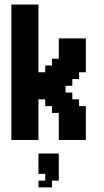

<svg xmlns="http://www.w3.org/2000/svg" viewBox="-20 -608 452 834"><path d="M29.4 -588.2H58.8V-558.8H29.4ZM58.8 -588.2H88.2V-558.8H58.8ZM88.2 -588.2H117.6V-558.8H88.2ZM117.6 -588.2H147.1V-558.8H117.6ZM117.6 -529.4H147.1V-500H117.6ZM117.6 -500H147.1V-470.6H117.6ZM117.6 -558.8H147.1V-529.4H117.6ZM117.6 -470.6H147.1V-441.2H117.6ZM88.2 -470.6H117.6V-441.2H88.2ZM58.8 -470.6H88.2V-441.2H58.8ZM29.4 -470.6H58.8V-441.2H29.4ZM29.4 -500H58.8V-470.6H29.4ZM29.4 -529.4H58.8V-500H29.4ZM29.4 -558.8H58.8V-529.4H29.4ZM58.8 -558.8H88.2V-529.4H58.8ZM58.8 -529.4H88.2V-500H58.8ZM88.2 -529.4H117.6V-500H88.2ZM88.2 -500H117.6V-470.6H88.2ZM58.8 -500H88.2V-470.6H58.8ZM88.2 -558.8H117.6V-529.4H88.2ZM235.3 -441.2H264.7V-411.8H235.3ZM235.3 -411.8H264.7V-382.4H235.3ZM235.3 -382.4H264.7V-352.9H235.3ZM235.3 -352.9H264.7V-323.5H235.3ZM264.7 -352.9H294.1V-323.5H264.7ZM294.1 -352.9H323.5V-323.5H294.1ZM323.5 -352.9H352.9V-323.5H323.5ZM323.5 -382.4H352.9V-352.9H323.5ZM323.5 -411.8H352.9V-382.4H323.5ZM323.5 -441.2H352.9V-411.8H323.5ZM294.1 -441.2H323.5V-411.8H294.1ZM264.7 -441.2H294.1V-411.8H264.7ZM264.7 -411.8H294.1V-382.4H264.7ZM264.7 -382.4H294.1V-352.9H264.7ZM294.1 -382.4H323.5V-352.9H294.1ZM294.1 -411.8H323.5V-382.4H294.1ZM29.4 -441.2H58.8V-411.8H29.4ZM58.8 -441.2H88.2V-411.8H58.8ZM88.2 -441.2H117.6V-411.8H88.2ZM117.6 -441.2H147.1V-411.8H117.6ZM117.6 -411.8H147.1V-382.4H117.6ZM117.6 -382.4H147.1V-352.9H117.6ZM117.6 -352.9H147.1V-323.5H117.6ZM117.6 -323.5H147.1V-294.1H117.6ZM117.6 -294.1H147.1V-264.7H117.6ZM88.2 -294.1H117.6V-264.7H88.2ZM58.8 -294.1H88.2V-264.7H58.8ZM58.8 -323.5H88.2V-294.1H58.8ZM58.8 -352.9H88.2V-323.5H58.8ZM58.8 -382.4H88.2V-352.9H58.8ZM58.8 -411.8H88.2V-382.4H58.8ZM29.4 -411.8H58.8V-382.4H29.4ZM29.4 -382.4H58.8V-352.9H29.4ZM29.4 -352.9H58.8V-323.5H29.4ZM29.4 -323.5H58.8V-294.1H29.4ZM29.4 -294.1H58.8V-264.7H29.4ZM88.2 -323.5H117.6V-294.1H88.2ZM88.2 -352.9H117.6V-323.5H88.2ZM88.2 -382.4H117.6V-352.9H88.2ZM88.2 -411.8H117.6V-382.4H88.2ZM147.1 -294.1H176.5V-264.7H147.1ZM176.5 -294.1H205.9V-264.7H176.5ZM176.5 -323.5H205.9V-294.1H176.5ZM205.9 -323.5H235.3V-294.1H205.9ZM205.9 -352.9H235.3V-323.5H205.9ZM323.5 -323.5H352.9V-294.1H323.5ZM294.1 -323.5H323.5V-294.1H294.1ZM264.7 -323.5H294.1V-294.1H264.7ZM235.3 -323.5H264.7V-294.1H235.3ZM264.7 -294.1H294.1V-264.7H264.7ZM294.1 -294.1H323.5V-264.7H294.1ZM264.7 -264.7H294.1V-235.3H264.7ZM235.3 -264.7H264.7V-235.3H235.3ZM235.3 -235.3H264.7V-205.9H235.3ZM205.9 -235.3H235.3V-205.9H205.9ZM176.5 -235.3H205.9V-205.9H176.5ZM147.1 -235.3H176.5V-205.9H147.1ZM117.6 -235.3H147.1V-205.9H117.6ZM147.1 -264.7H176.5V-235.3H147.1ZM176.5 -264.7H205.9V-235.3H176.5ZM205.9 -264.7H235.3V-235.3H205.9ZM205.9 -294.1H235.3V-264.7H205.9ZM235.3 -294.1H264.7V-264.7H235.3ZM323.5 -147.1H352.9V-117.6H323.5ZM294.1 -147.1H323.5V-117.6H294.1ZM264.7 -147.1H294.1V-117.6H264.7ZM235.3 -147.1H264.7V-117.6H235.3ZM205.9 -147.1H235.3V-117.6H205.9ZM205.9 -176.5H235.3V-147.1H205.9ZM176.5 -176.5H205.9V-147.1H176.5ZM176.5 -205.9H205.9V-176.5H176.5ZM147.1 -205.9H176.5V-176.5H147.1ZM205.9 -205.9H235.3V-176.5H205.9ZM235.3 -205.9H264.7V-176.5H235.3ZM264.7 -205.9H294.1V-176.5H264.7ZM264.7 -176.5H294.1V-147.1H264.7ZM294.1 -176.5H323.5V-147.1H294.1ZM235.3 -176.5H264.7V-147.1H235.3ZM323.5 -29.4H352.9V0H323.5ZM294.1 -29.4H323.5V0H294.1ZM264.7 -29.4H294.1V0H264.7ZM235.3 -29.4H264.7V0H235.3ZM235.3 -58.8H264.7V-29.4H235.3ZM235.3 -88.2H264.7V-58.8H235.3ZM235.3 -117.6H264.7V-88.2H235.3ZM264.7 -117.6H294.1V-88.2H264.7ZM323.5 -117.6H352.9V-88.2H323.5ZM323.5 -88.2H352.9V-58.8H323.5ZM323.5 -58.8H352.9V-29.4H323.5ZM294.1 -58.8H323.5V-29.4H294.1ZM294.1 -88.2H323.5V-58.8H294.1ZM294.1 -117.6H323.5V-88.2H294.1ZM264.7 -88.2H294.1V-58.8H264.7ZM264.7 -58.8H294.1V-29.4H264.7ZM29.4 -29.4H58.8V0H29.4ZM58.8 -29.4H88.2V0H58.8ZM88.2 -29.4H117.6V0H88.2ZM117.6 -29.4H147.1V0H117.6ZM117.6 -58.8H147.1V-29.4H117.6ZM117.6 -88.2H147.1V-58.8H117.6ZM117.6 -117.6H147.1V-88.2H117.6ZM117.6 -147.1H147.1V-117.6H117.6ZM117.6 -176.5H147.1V-147.1H117.6ZM117.6 -205.9H147.1V-176.5H117.6ZM117.6 -264.7H147.1V-235.3H117.6ZM88.2 -264.7H117.6V-235.3H88.2ZM58.8 -264.7H88.2V-235.3H58.8ZM29.4 -264.7H58.8V-235.3H29.4ZM29.4 -235.3H58.8V-205.9H29.4ZM29.4 -205.9H58.8V-176.5H29.4ZM29.4 -176.5H58.8V-147.1H29.4ZM58.8 -176.5H88.2V-147.1H58.8ZM58.8 -147.1H88.2V-117.6H58.8ZM58.8 -117.6H88.2V-88.2H58.8ZM58.8 -88.2H88.2V-58.8H58.8ZM58.8 -58.8H88.2V-29.4H58.8ZM29.4 -58.8H58.8V-29.4H29.4ZM29.4 -88.2H58.8V-58.8H29.4ZM29.4 -117.6H58.8V-88.2H29.4ZM29.4 -147.1H58.8V-117.6H29.4ZM58.8 -205.9H88.2V-176.5H58.8ZM58.8 -235.3H88.2V-205.9H58.8ZM88.2 -235.3H117.6V-205.9H88.2ZM88.2 -205.9H117.6V-176.5H88.2ZM88.2 -176.5H117.6V-147.1H88.2ZM88.2 -147.1H117.6V-117.6H88.2ZM88.2 -117.6H117.6V-88.2H88.2ZM88.2 -88.2H117.6V-58.8H88.2ZM88.2 -58.8H117.6V-29.4H88.2ZM205.9 58.8H235.3V88.2H205.9ZM176.5 58.8H205.9V88.2H176.5ZM147.1 58.8H176.5V88.2H147.1ZM147.1 88.2H176.5V117.6H147.1ZM176.5 88.2H205.9V117.6H176.5ZM205.9 88.2H235.3V117.6H205.9ZM205.9 117.6H235.3V147.1H205.9ZM176.5 117.6H205.9V147.1H176.5ZM147.1 117.6H176.5V147.1H147.1ZM205.9 147.1H235.3V176.5H205.9ZM176.5 147.1H205.9V176.5H176.5ZM176.5 176.5H205.9V205.9H176.5ZM147.1 176.5H176.5V205.9H147.1Z"/></svg>

Font: Jersey 20
Style: Regular
Weight: 400
Designer: Sarah Cadigan-Fried
Version: Version 1.000; ttfautohint (v1.8.4.7-5d5b)